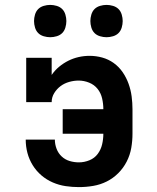

<svg xmlns="http://www.w3.org/2000/svg" viewBox="-20 -756 640 784"><path d="M302 8Q275 8 248 4Q221 0 195.5 -11Q170 -22 149 -40Q128 -58 113.5 -81.5Q99 -105 92 -131.5Q85 -158 85 -186H204Q204 -167 211 -148.5Q218 -130 232 -117Q246 -104 264.5 -98.5Q283 -93 302 -93Q324 -93 345 -101.5Q366 -110 379 -127.5Q392 -145 397 -166.5Q402 -188 402 -210H236V-310H402Q402 -332 397 -354Q392 -376 378.5 -393Q365 -410 344 -418.5Q323 -427 301 -427Q282 -427 262.5 -421.5Q243 -416 227.5 -404.5Q212 -393 201.5 -376Q191 -359 191 -339H87V-520H191V-450Q204 -469 221.5 -483.5Q239 -498 259 -508Q279 -518 301 -523Q323 -528 346 -528Q372 -528 397.5 -521Q423 -514 444.5 -498.5Q466 -483 481 -461Q496 -439 505 -414Q514 -389 517.5 -362.5Q521 -336 521 -310V-210Q521 -181 516 -152Q511 -123 497.5 -96.5Q484 -70 463 -49Q442 -28 416 -15Q390 -2 361 3Q332 8 302 8ZM415 -604Q402 -604 388.5 -608Q375 -612 366 -621Q357 -630 353 -643.5Q349 -657 349 -670Q349 -683 353 -696.5Q357 -710 366 -719Q375 -728 388.5 -732Q402 -736 415 -736Q428 -736 441.5 -732Q455 -728 464 -719Q473 -710 477 -696.5Q481 -683 481 -670Q481 -657 477 -643.5Q473 -630 464 -621Q455 -612 441.5 -608Q428 -604 415 -604ZM185 -604Q172 -604 158.5 -608Q145 -612 136 -621Q127 -630 123 -643.5Q119 -657 119 -670Q119 -683 123 -696.5Q127 -710 136 -719Q145 -728 158.5 -732Q172 -736 185 -736Q198 -736 211.5 -732Q225 -728 234 -719Q243 -710 247 -696.5Q251 -683 251 -670Q251 -657 247 -643.5Q243 -630 234 -621Q225 -612 211.5 -608Q198 -604 185 -604Z"/></svg>

Font: Iosevka Plex Etoile
Style: Bold
Weight: 700
Designer: Belleve Invis
Foundry: Belleve Invis
Version: Version 25.1.1; ttfautohint (v1.8.4)